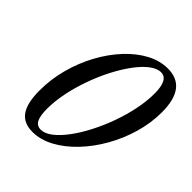

<svg xmlns="http://www.w3.org/2000/svg" viewBox="-210 -915 1068 1068"><g transform="rotate(45 324.0 -381.0)"><path d="M215 10.5Q145 10.5 112.5 -36Q80 -82.5 80 -181Q80 -269.5 103.2 -355.5Q126.5 -441.5 167.2 -516.5Q208 -591.5 261.2 -649Q314.5 -706.5 375.2 -739.2Q436 -772 499 -772Q573.5 -772 610.5 -723.2Q647.5 -674.5 647.5 -576Q647.5 -491.5 623 -407.2Q598.5 -323 555.8 -248Q513 -173 457.5 -114.8Q402 -56.5 339.8 -23Q277.5 10.5 215 10.5ZM238.5 -31Q270 -31 304.5 -57.5Q339 -84 373.5 -130.2Q408 -176.5 438.8 -235.8Q469.5 -295 493.5 -361.2Q517.5 -427.5 531.2 -494.2Q545 -561 545 -621Q545 -730.5 487 -730.5Q456 -730.5 421.2 -703.8Q386.5 -677 352.2 -630.5Q318 -584 287.2 -524.5Q256.5 -465 232.8 -398.5Q209 -332 195.2 -265Q181.5 -198 181.5 -137.5Q181.5 -82.5 195 -56.8Q208.5 -31 238.5 -31Z"/></g></svg>

Font: Libre Caslon Text
Style: Italic
Weight: 400
Italic angle: -22.583°
Designer: Pablo Impallari, Rodrigo Fuenzalida, Katja Schimmel
Foundry: Pablo Impallari, Rodrigo Fuenzalida
Version: Version 2.000